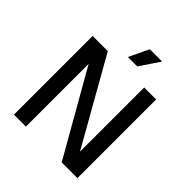

<svg xmlns="http://www.w3.org/2000/svg" viewBox="-240 -1067 1225 1225"><g transform="rotate(45 372.5 -454.0)"><path d="M86 0V-710H223L551 -131V-710H659V0H517L194 -566V0ZM340 -774 404 -908H515L425 -774Z"/></g></svg>

Font: Geist Med
Style: Regular
Weight: 400
Designer: Basement.studio, Andrés Briganti, Mateo Zaragoza
Foundry: Basement.studio, Vercel, Andrés Briganti, Guido Ferreyra, Mateo Zaragoza
Version: Version 1.401